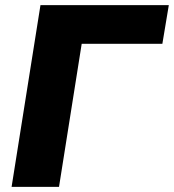

<svg xmlns="http://www.w3.org/2000/svg" viewBox="-20 -725 675 745"><path d="M25 0 137 -705H635L610 -555H297L209 0Z"/></svg>

Font: Nunito Sans Black
Style: Italic
Weight: 900
Italic angle: -9°
Designer: Vernon Adams
Foundry: Vernon Adams
Version: Version 3.006; ttfautohint (v1.8.3)